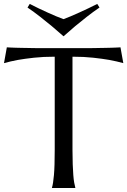

<svg xmlns="http://www.w3.org/2000/svg" viewBox="-20 -941 637 961"><path d="M253.9 -657.2Q196.3 -657.2 149.9 -652.1Q103.5 -647 69.8 -641.1Q30.8 -633.8 0 -625L14.2 -704.1Q20 -703.6 31.7 -703.1Q43.5 -702.6 57.9 -702.1Q72.3 -701.7 88.1 -701.4Q104 -701.2 118.2 -700.9Q132.3 -700.7 143.3 -700.4Q154.3 -700.2 159.2 -700.2H438Q442.9 -700.2 453.9 -700.4Q464.8 -700.7 479 -700.9Q493.2 -701.2 509 -701.4Q524.9 -701.7 539.3 -702.1Q553.7 -702.6 565.4 -703.1Q577.1 -703.6 583 -704.1L597.2 -625Q565.9 -633.8 526.9 -641.1Q493.2 -647 446.8 -652.1Q400.4 -657.2 342.8 -657.2V-190.9Q342.8 -149.4 344 -118.4Q345.2 -87.4 346.9 -64.9Q348.6 -42.5 351.3 -27.3Q354 -12.2 356.9 -2V0H240.2V-2Q243.2 -12.2 245.6 -27.3Q248 -42.5 250 -64.9Q252 -87.4 252.9 -118.4Q253.9 -149.4 253.9 -190.9ZM297.9 -759.3Q269.5 -784.7 239.3 -810.1Q212.9 -832 181.2 -856.9Q149.4 -881.8 117.7 -903.3L128.9 -921.4Q150.4 -910.2 173.3 -899.2Q196.3 -888.2 218.5 -878.2Q240.7 -868.2 261 -859.6Q281.2 -851.1 297.9 -845.2Q314.5 -851.1 335 -859.9Q355.5 -868.7 377.7 -878.7Q399.9 -888.7 422.9 -899.7Q445.8 -910.6 466.8 -921.4L478 -903.3Q446.3 -881.8 414.6 -856.9Q382.8 -832 356.4 -810.1Q326.2 -784.7 297.9 -759.3Z"/></svg>

Font: Marcellus SC
Style: Regular
Weight: 400
Designer: Astigmatic (AOETI)
Foundry: Astigmatic (AOETI)
Version: Version 1.001